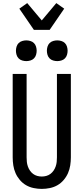

<svg xmlns="http://www.w3.org/2000/svg" viewBox="-20 -1213 540 1241"><path d="M250 8Q224 8 197.5 2.5Q171 -3 148.5 -16Q126 -29 108.5 -49.5Q91 -70 80.5 -94Q70 -118 66 -144Q62 -170 62 -196V-735H152V-196Q152 -181 153.5 -166.5Q155 -152 160 -137.5Q165 -123 173.5 -110.5Q182 -98 194 -89Q206 -80 220.5 -76Q235 -72 250 -72Q265 -72 279.5 -76Q294 -80 306 -89Q318 -98 326.5 -110.5Q335 -123 340 -137.5Q345 -152 346.5 -166.5Q348 -181 348 -196V-735H438V-196Q438 -170 434 -144Q430 -118 419.5 -94Q409 -70 391.5 -49.5Q374 -29 351.5 -16Q329 -3 302.5 2.5Q276 8 250 8ZM350 -818Q337 -818 323.5 -822Q310 -826 300.5 -835.5Q291 -845 287 -858.5Q283 -872 283 -885Q283 -898 287 -911.5Q291 -925 300.5 -934.5Q310 -944 323.5 -948Q337 -952 350 -952Q363 -952 376.5 -948Q390 -944 399.5 -934.5Q409 -925 413 -911.5Q417 -898 417 -885Q417 -872 413 -858.5Q409 -845 399.5 -835.5Q390 -826 376.5 -822Q363 -818 350 -818ZM150 -818Q137 -818 123.5 -822Q110 -826 100.5 -835.5Q91 -845 87 -858.5Q83 -872 83 -885Q83 -898 87 -911.5Q91 -925 100.5 -934.5Q110 -944 123.5 -948Q137 -952 150 -952Q163 -952 176.5 -948Q190 -944 199.5 -934.5Q209 -925 213 -911.5Q217 -898 217 -885Q217 -872 213 -858.5Q209 -845 199.5 -835.5Q190 -826 176.5 -822Q163 -818 150 -818ZM199 -1020 105 -1157 156 -1193 250 -1081 344 -1193 395 -1157 301 -1020Z"/></svg>

Font: Iosevka Term Curly Medium
Style: Regular
Weight: 500
Designer: Belleve Invis
Foundry: Belleve Invis
Version: Version 32.3.0